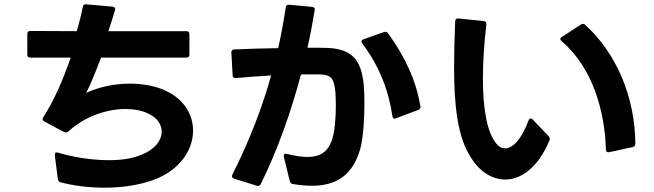

<svg xmlns="http://www.w3.org/2000/svg" viewBox="-20 -828 3040 893"><path d="M262 20C323 36 394 45 466 45C547 45 629 33 696 8C817 -37 878 -131 878 -221C878 -299 831 -374 737 -412C692 -430 639 -439 585 -439C516 -439 443 -425 381 -396C403 -439 425 -495 450 -560H847C856 -560 861 -565 861 -574V-669C861 -678 856 -683 847 -683H484C496 -718 508 -757 515 -781C518 -790 513 -796 504 -797L381 -808C372 -809 367 -805 365 -796C360 -768 349 -723 337 -683L121 -684C111 -684 107 -679 107 -670V-574C107 -564 111 -560 121 -560H309C269 -446 230 -359 181 -282C179 -279 178 -276 178 -274C178 -269 181 -266 186 -263L278 -214C281 -212 284 -212 287 -212C291 -212 294 -213 298 -217C378 -289 479 -321 563 -321C604 -321 640 -314 669 -300C712 -280 732 -249 732 -216C732 -175 700 -132 637 -108C596 -90 542 -83 486 -83C404 -83 316 -98 250 -118C241 -121 235 -118 235 -109V-106L249 5C250 13 254 17 262 20Z M1343 28C1374 33 1403 36 1430 36C1547 36 1619 -15 1654 -130C1668 -177 1675 -266 1675 -346C1675 -377 1674 -407 1672 -432C1661 -545 1621 -600 1505 -605C1480 -606 1447 -606 1410 -606C1424 -668 1435 -727 1444 -783C1445 -790 1441 -795 1431 -796L1325 -806C1316 -807 1311 -803 1309 -794C1300 -732 1288 -669 1274 -604C1203 -603 1131 -601 1069 -598C1061 -598 1056 -593 1056 -585L1062 -478C1062 -469 1067 -465 1075 -465H1077C1132 -470 1189 -474 1241 -477C1202 -336 1145 -184 1061 -16C1057 -7 1059 0 1069 3L1175 36C1183 38 1189 36 1193 28C1273 -134 1335 -313 1380 -482C1397 -482 1413 -482 1428 -482H1468C1520 -480 1534 -464 1540 -399C1541 -381 1542 -359 1542 -336C1542 -279 1537 -214 1523 -174C1504 -121 1468 -98 1410 -98C1383 -98 1351 -103 1315 -112C1305 -115 1300 -111 1300 -104V-99L1328 15C1330 23 1335 27 1343 28ZM1665 -626C1743 -522 1788 -408 1805 -288C1806 -280 1810 -276 1816 -276C1818 -276 1820 -277 1822 -278L1926 -317C1932 -320 1936 -324 1936 -331C1936 -332 1936 -333 1935 -334C1916 -450 1867 -560 1785 -673C1781 -678 1777 -680 1772 -680C1770 -680 1768 -680 1766 -679L1670 -645C1664 -643 1661 -639 1661 -635C1661 -632 1663 -629 1665 -626Z M2170 -96C2211 -29 2269 7 2330 7C2404 7 2481 -48 2534 -171C2536 -175 2537 -179 2537 -183C2537 -187 2535 -191 2532 -194L2457 -273C2454 -276 2451 -277 2448 -277C2444 -277 2440 -274 2438 -267C2404 -176 2363 -138 2329 -138C2314 -138 2301 -145 2290 -158C2244 -212 2226 -327 2226 -462C2226 -542 2232 -628 2242 -714C2243 -723 2239 -729 2230 -730L2112 -742C2103 -743 2098 -739 2097 -729C2094 -655 2092 -582 2092 -513C2092 -339 2108 -189 2170 -96ZM2592 -637C2736 -513 2793 -313 2798 -133C2798 -124 2802 -120 2809 -120H2813L2923 -144C2931 -146 2935 -151 2935 -160C2934 -373 2848 -581 2701 -713C2698 -716 2695 -717 2691 -717C2688 -717 2685 -716 2682 -714L2593 -656C2588 -653 2586 -650 2586 -646C2586 -643 2588 -640 2592 -637Z"/></svg>

Font: LINE Seed JP_OTF Bold
Style: Regular
Weight: 700
Designer: LINE & Fontrix & Fontworks
Version: Version 1.009